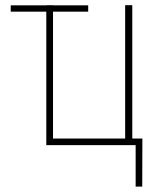

<svg xmlns="http://www.w3.org/2000/svg" viewBox="-20 -548 601 725"><path d="M313 -527.8V-503.9H20.5V-527.8ZM154.8 0V-528.3H180.2V-24.9H452.6V-528.3H479.5V0ZM517.6 -24.9 517.1 156.7H492.2V0H443.4V-24.9Z"/></svg>

Font: Roboto Condensed Thin
Style: Regular
Weight: 250
Width: 3
Designer: Christian Robertson
Foundry: Google
Version: Version 3.009; 2024